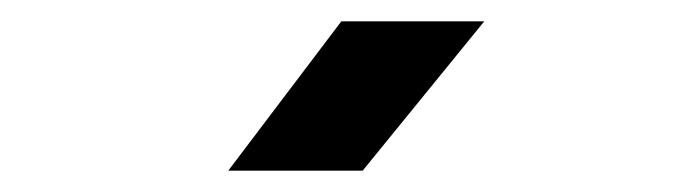

<svg xmlns="http://www.w3.org/2000/svg" viewBox="-20 -805 640 180"><path d="M194 -645 300 -785H434L320 -645Z"/></svg>

Font: NKDuy Mono
Style: Bold
Weight: 700
Monospace: yes
Designer: NKDuy
Foundry: NKDuy
Version: Version 2.251; ttfautohint (v1.8.4.7-5d5b)